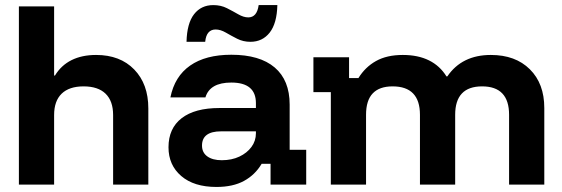

<svg xmlns="http://www.w3.org/2000/svg" viewBox="-20 -725 2208 754"><path d="M54.2 0V-700H192.5V-428.3H195.8Q220 -468.3 260.8 -488.8Q301.7 -509.2 357.5 -509.2Q451.7 -509.2 507.1 -452.1Q562.5 -395 562.5 -299.2V0H424.2V-273.3Q424.2 -328.3 394.6 -357.1Q365 -385.8 308.3 -385.8Q251.7 -385.8 222.1 -357.1Q192.5 -328.3 192.5 -273.3V0Z M830 9.2Q741.7 9.2 691.7 -33.8Q641.7 -76.7 641.7 -146.7Q641.7 -220.8 693.3 -260.8Q745 -300.8 841.7 -300.8H985V-320Q985 -400.8 888.3 -400.8Q804.2 -400.8 786.7 -342.5H649.2Q665.8 -425 726.7 -467.5Q787.5 -510 888.3 -510Q1000 -510 1058.8 -460Q1117.5 -410 1117.5 -314.2V-136.7H1182.5V0H1042.5V-81.7H1007.5Q981.7 -38.3 938.3 -14.6Q895 9.2 830 9.2ZM850.8 -95.8Q890 -95.8 920 -110Q950 -124.2 967.5 -147.9Q985 -171.7 985 -201.7V-209.2H848.3Q773.3 -209.2 773.3 -153.3Q773.3 -125.8 794.2 -110.8Q815 -95.8 850.8 -95.8ZM712.5 -560.8Q714.2 -633.3 742.1 -669.2Q770 -705 817.5 -705Q847.5 -705 871.2 -692.9Q895 -680.8 915.8 -668.8Q936.7 -656.7 955 -656.7Q989.2 -656.7 995.8 -705H1069.2Q1067.5 -633.3 1039.2 -597.1Q1010.8 -560.8 963.3 -560.8Q935 -560.8 911.2 -572.9Q887.5 -585 866.7 -597.1Q845.8 -609.2 826.7 -609.2Q809.2 -609.2 798.8 -597.5Q788.3 -585.8 785.8 -560.8Z M1279.2 0V-363.3H1210.8V-500H1350.8V-418.3H1387.5Q1414.2 -461.7 1456.7 -485.4Q1499.2 -509.2 1561.7 -509.2Q1621.7 -509.2 1664.6 -487.9Q1707.5 -466.7 1733.3 -425H1736.7Q1794.2 -509.2 1907.5 -509.2Q2004.2 -509.2 2060.8 -452.9Q2117.5 -396.7 2117.5 -300.8V0H1979.2V-274.2Q1979.2 -385.8 1873.3 -385.8Q1767.5 -385.8 1767.5 -274.2V0H1629.2V-274.2Q1629.2 -385.8 1521.7 -385.8Q1470 -385.8 1443.8 -358.3Q1417.5 -330.8 1417.5 -274.2V0Z"/></svg>

Font: Funnel Display
Style: Bold
Weight: 700
Designer: NORD ID, Kristian Moeller
Foundry: Dicotype
Version: Version 1.000